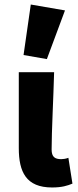

<svg xmlns="http://www.w3.org/2000/svg" viewBox="-20 -816 346 848"><path d="M210 12C254 12 278 4 300 -5L282 -119C272 -115 259 -113 251 -113C222 -113 208 -123 208 -156C208 -235 216 -383 219 -497H63V-162C63 -57 95 12 210 12ZM187 -555 267 -770 116 -796 84 -573Z"/></svg>

Font: DAIFUKU Sans
Style: Bold
Weight: 700
Designer: Original font ‘Source Han Sans JP’ : Paul D. Hunt
Foundry: Daifuku
Version: Version 1.000